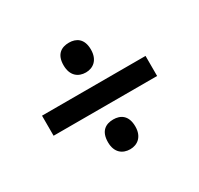

<svg xmlns="http://www.w3.org/2000/svg" viewBox="-112 -737 801 771"><g transform="rotate(-30 288.5 -352.0)"><path d="M288 -461C321 -461 351 -482 351 -531C351 -582 321 -599 288 -599C253 -599 224 -582 224 -531C224 -482 253 -461 288 -461ZM48 -306H528V-399H48ZM288 -105C321 -105 351 -126 351 -174C351 -226 321 -243 288 -243C253 -243 224 -226 224 -174C224 -126 253 -105 288 -105Z"/></g></svg>

Font: Noto Sans Khmer UI SemiBold
Style: Regular
Weight: 600
Designer: Danh Hong and the Monotype Design Team
Foundry: Monotype Imaging Inc.
Version: Version 2.002